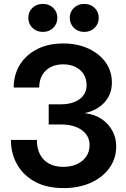

<svg xmlns="http://www.w3.org/2000/svg" viewBox="-20 -965 656 997"><path d="M310.1 11.7Q222.2 11.7 161.1 -21.7Q100.1 -55.2 68.4 -112.1Q36.6 -168.9 36.6 -238.3H171.4Q171.4 -194.8 187.7 -163.3Q204.1 -131.8 234.9 -115.2Q265.6 -98.6 308.6 -98.6Q349.1 -98.6 379.9 -112.8Q410.6 -127 428 -152.6Q445.3 -178.2 445.3 -211.9Q445.3 -244.1 426.8 -268.3Q408.2 -292.5 374.8 -305.7Q341.3 -318.8 296.4 -318.8H232.9V-423.3H296.4Q336.9 -423.3 366.9 -435.5Q397 -447.8 413.3 -470Q429.7 -492.2 429.7 -522.5Q429.7 -555.7 414.3 -579.8Q398.9 -604 371.8 -617.4Q344.7 -630.9 308.1 -630.9Q270.5 -630.9 242.4 -616.2Q214.4 -601.6 199 -574.5Q183.6 -547.4 183.6 -510.3H51.3Q51.3 -576.7 83 -628.4Q114.7 -680.2 172.6 -709.7Q230.5 -739.3 308.1 -739.3Q381.3 -739.3 438.5 -713.1Q495.6 -687 528.3 -641.4Q561 -595.7 561 -536.1Q561 -475.6 522.9 -433.8Q484.9 -392.1 423.3 -378.4V-377Q473.6 -370.6 509.3 -345.9Q544.9 -321.3 564.2 -284.7Q583.5 -248 583.5 -205.1Q583.5 -142.1 548.3 -93Q513.2 -43.9 451.7 -16.1Q390.1 11.7 310.1 11.7ZM417.5 -799.3Q385.3 -799.3 363.8 -820.3Q342.3 -841.3 342.3 -872.6Q342.3 -903.3 363.8 -924.1Q385.3 -944.8 417.5 -944.8Q449.7 -944.8 471.2 -924.1Q492.7 -903.3 492.7 -872.6Q492.7 -841.3 471.2 -820.3Q449.7 -799.3 417.5 -799.3ZM202.6 -799.3Q169.9 -799.3 148.4 -820.3Q127 -841.3 127 -872.6Q127 -903.3 148.4 -924.1Q169.9 -944.8 202.6 -944.8Q234.9 -944.8 256.3 -924.1Q277.8 -903.3 277.8 -872.6Q277.8 -841.3 256.3 -820.3Q234.9 -799.3 202.6 -799.3Z"/></svg>

Font: Inter Cardless Display
Style: Bold
Weight: 700
Designer: Rasmus Andersson
Foundry: rsms
Version: Version 4.001;git-9221beed3